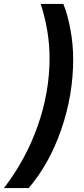

<svg xmlns="http://www.w3.org/2000/svg" viewBox="-58 -762 425 976"><path d="M194 -468Q194 -601 149 -742H264Q286 -688 300 -612Q314 -536 314 -461Q314 -280 254 -105.5Q194 69 88 194H-38Q73 50 133.5 -121.5Q194 -293 194 -468Z"/></svg>

Font: Montserrat Alternates SemiBold
Style: Italic
Weight: 600
Italic angle: -11.3°
Designer: Julieta Ulanovsky
Foundry: Julieta Ulanovsky
Version: Version 7.200